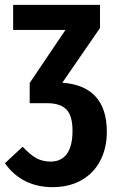

<svg xmlns="http://www.w3.org/2000/svg" viewBox="-33 -550 469 789"><path d="M406 -9Q406 58 379.5 109.5Q353 161 302.5 190Q252 219 183 219Q58 219 -13 121L60 53Q91 86 116.5 100Q142 114 175 114Q219 114 242 82Q265 50 265 -13Q265 -74 240 -100Q215 -126 160 -126H89V-209L236 -427H21V-530H378V-435L223 -210Q313 -204 359.5 -153.5Q406 -103 406 -9Z"/></svg>

Font: Fira Sans Compressed SemiBold
Style: Regular
Weight: 600
Width: 1
Designer: bBox Type GmbH & Carrois Corporate GbR & Edenspiekermann AG
Foundry: bBox Type GmbH & Carrois Corporate GbR & Edenspiekermann AG
Version: Version 4.301